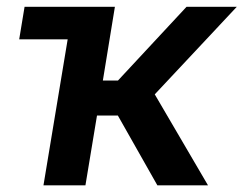

<svg xmlns="http://www.w3.org/2000/svg" viewBox="-20 -556 730 576"><path d="M37.6 -438 53.7 -535.6H249.5L233.4 -438ZM110.4 0 199.2 -535.6H324.7L288.6 -314.5H334L539.6 -535.6H690.4L444.3 -272.9L604 0H452.1L333.5 -209.5H271L236.3 0Z"/></svg>

Font: Inter 20pt SemiBold
Style: Italic
Weight: 600
Italic angle: -9.3988°
Version: Version 4.001;git-66647c0bb